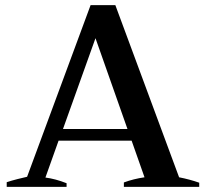

<svg xmlns="http://www.w3.org/2000/svg" viewBox="-20 -724 799 744"><path d="M752 -16V0H460V-17Q498 -31 540 -37L490 -179H207L156 -36Q195 -31 238 -14V0H6V-18Q24 -24 47.5 -30Q71 -36 85 -39L331 -704H427L674 -37Q715 -29 752 -16ZM474 -224 350 -576 224 -224Z"/></svg>

Font: Trirong SemiBold
Style: Regular
Weight: 600
Designer: Katatrad Team
Foundry: CadsonDemak
Version: Version 1.001